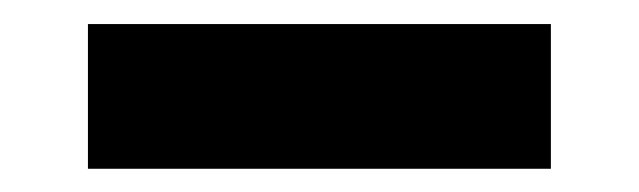

<svg xmlns="http://www.w3.org/2000/svg" viewBox="-20 -326 539 162"><path d="M444.8 -183.6H54.2V-305.7H444.8Z"/></svg>

Font: Kumbh Sans ExtraBold
Style: Regular
Weight: 800
Version: Version 1.005